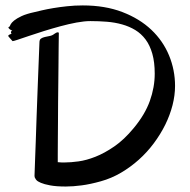

<svg xmlns="http://www.w3.org/2000/svg" viewBox="-20 -700 694 701"><path d="M194.8 -579.1Q194.8 -578.6 194.6 -564Q194.3 -549.3 194.1 -524.9Q193.8 -500.5 193.6 -468.3Q193.4 -436 192.9 -400.1Q192.4 -364.3 192.1 -326.7Q191.9 -289.1 191.7 -254.2Q191.4 -219.2 191.2 -189Q190.9 -158.7 190.9 -137.2V-107.9Q197.8 -106.9 204.3 -106.9Q210.9 -106.9 217.8 -106.9Q238.3 -106.9 266.8 -110.8Q295.4 -114.7 328.4 -127.7Q361.3 -140.6 397.2 -165.3Q433.1 -189.9 467.8 -231.9Q509.3 -281.7 527.1 -331.5Q544.9 -381.3 544.9 -431.2Q544.9 -473.1 536.1 -503.9Q527.3 -534.7 511.5 -555.9Q495.6 -577.1 473.9 -590.3Q452.1 -603.5 426 -610.8Q399.9 -618.2 370.4 -620.6Q340.8 -623 310.1 -623Q288.1 -623 259.3 -617.7Q230.5 -612.3 200 -604Q169.4 -595.7 139.6 -586.4Q109.9 -577.1 85.7 -568.8Q61.5 -560.5 45.4 -555.2Q29.3 -549.8 25.9 -549.8Q21 -554.7 17.6 -559.1Q14.6 -562.5 12.2 -565.4Q9.8 -568.4 9.8 -568.8Q9.8 -569.8 11.2 -571.3Q12.2 -572.3 14.6 -573.7Q17.1 -575.2 22 -576.2Q20.5 -579.1 20.3 -580.1Q20 -581.1 20 -582Q20 -583.5 20.5 -585Q21 -586.4 24.9 -587.9Q17.6 -591.3 14.6 -594Q11.7 -596.7 11 -598.1Q10.3 -599.6 10.7 -600.1Q11.2 -600.6 11.2 -600.1Q11.2 -601.6 13.2 -602.1Q15.1 -602.5 16.1 -605Q16.1 -605.5 19 -611.3Q22 -617.2 31.5 -625Q41 -632.8 58.6 -641.1Q76.2 -649.4 106 -655.8Q116.2 -658.2 133.8 -662.4Q151.4 -666.5 174.6 -670.4Q197.8 -674.3 225.1 -677.2Q252.4 -680.2 282.2 -680.2Q363.8 -680.2 426.8 -656Q489.7 -631.8 532.5 -591.3Q575.2 -550.8 597.2 -497.6Q619.1 -444.3 619.1 -386.2Q619.1 -352.1 609.9 -315.9Q600.6 -279.8 583.3 -244.6Q565.9 -209.5 541.5 -176.8Q517.1 -144 486.8 -116.9Q456.5 -89.8 421.6 -69.3Q386.7 -48.8 348.1 -38.1Q309.6 -27.3 278.1 -23.2Q246.6 -19 220.2 -19Q185.1 -19 163.1 -23.2Q141.1 -27.3 129.2 -32.5Q117.2 -37.6 113 -42.5Q108.9 -47.4 108.9 -48.8Q106 -51.8 106 -58.1Q106.4 -69.8 108.4 -125.5Q109.4 -148.9 110.6 -184.6Q111.8 -220.2 113.5 -270.8Q115.2 -321.3 117.9 -389.2Q120.6 -457 124 -544.9Q124 -555.2 129.6 -559.1Q135.3 -563 143.6 -564.9Q151.9 -566.9 161.4 -568.6Q170.9 -570.3 178.2 -576.2Q181.2 -578.6 184.8 -580.3Q188.5 -582 190.9 -582Q194.8 -582 194.8 -579.1Z"/></svg>

Font: Oregano
Style: Regular
Weight: 400
Version: Version 1.000